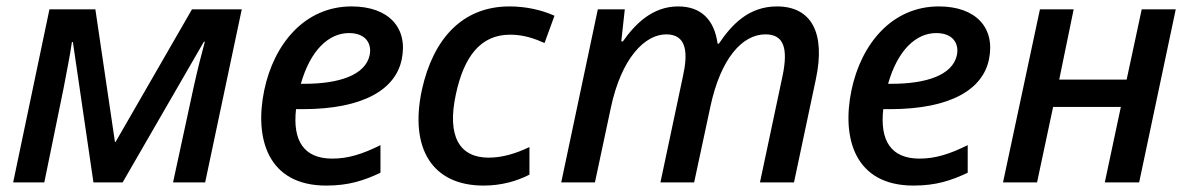

<svg xmlns="http://www.w3.org/2000/svg" viewBox="-20 -568 3702 598"><path d="M21 0H118L178 -293C187 -341 198 -395 204 -437H207L271 0H362L615 -438H618C607 -398 594 -346 583 -296L519 0H619L733 -539H578L340 -126H338L277 -539H134Z M996 10C1067 10 1114 -6 1165 -30V-116C1109 -88 1064 -74 1015 -74C926 -74 891 -130 902 -228H922C1116 -228 1212 -292 1231 -382C1252 -481 1191 -548 1075 -548C929 -548 833 -431 803 -287C772 -138 813 10 996 10ZM1067 -465C1121 -465 1139 -430 1131 -395C1117 -334 1036 -307 928 -307H917C947 -412 1004 -465 1067 -465Z M1486 10C1542 10 1590 -4 1629 -24V-110C1587 -90 1545 -77 1502 -77C1412 -77 1371 -142 1400 -275C1425 -391 1476 -460 1569 -460C1612 -460 1647 -447 1676 -434L1707 -519C1667 -537 1618 -548 1567 -548C1420 -548 1329 -447 1294 -288C1255 -106 1326 10 1486 10Z M1728 0H1833L1882 -230C1915 -388 1989 -461 2055 -461C2120 -461 2123 -402 2107 -330L2037 0H2142L2193 -238C2225 -386 2292 -461 2364 -461C2420 -461 2436 -420 2417 -330L2347 0H2453L2521 -321C2552 -466 2507 -548 2400 -548C2313 -548 2260 -493 2219 -432H2215C2205 -506 2164 -548 2092 -548C2012 -548 1958 -493 1920 -439H1915L1926 -539H1842Z M2825 10C2896 10 2943 -6 2994 -30V-116C2938 -88 2893 -74 2844 -74C2755 -74 2720 -130 2731 -228H2751C2945 -228 3041 -292 3060 -382C3081 -481 3020 -548 2904 -548C2758 -548 2662 -431 2632 -287C2601 -138 2642 10 2825 10ZM2896 -465C2950 -465 2968 -430 2960 -395C2946 -334 2865 -307 2757 -307H2746C2776 -412 2833 -465 2896 -465Z M3104 0H3210L3260 -235H3471L3421 0H3528L3642 -539H3536L3489 -320H3279L3324 -539H3219Z"/></svg>

Font: Noto Sans Medium
Style: Italic
Weight: 500
Italic angle: -12°
Designer: Monotype Design Team
Foundry: Monotype Imaging Inc.
Version: Version 2.013